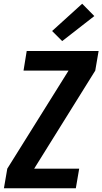

<svg xmlns="http://www.w3.org/2000/svg" viewBox="-20 -1008 548 1028"><path d="M1 0 19 -105 347 -630H106L123 -735H508L490 -630L163 -105H404L386 0ZM313 -788 259 -842 420 -988 485 -922Z"/></svg>

Font: Iosevka SS04 Extrabold Oblique
Style: Regular
Weight: 800
Italic angle: -9°
Monospace: yes
Designer: Belleve Invis
Foundry: Belleve Invis
Version: Version 19.0.0; ttfautohint (v1.8.4)